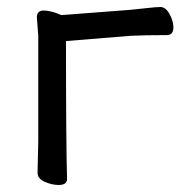

<svg xmlns="http://www.w3.org/2000/svg" viewBox="-20 -511 516 547"><path d="M147 16Q128 16 107.5 7Q87 -2 87 -19L89 -108V-410L85 -461Q85 -481 104 -481Q118 -481 137 -475L155 -468L351 -483Q373 -485 399 -488Q425 -491 437 -491Q452 -491 463 -471Q474 -451 474 -433Q474 -411 455 -411Q390 -411 352 -409L168 -394Q168 -107 171 -1Q171 16 147 16Z"/></svg>

Font: LXGW WenKai Lite Medium
Style: Regular
Weight: 500
Designer: LXGW / Fontworks Inc.
Foundry: LXGW / Fontworks Inc.
Version: Version 1.511; March 25, 2025